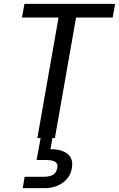

<svg xmlns="http://www.w3.org/2000/svg" viewBox="-20 -717 618 997"><path d="M107 -697H578L565 -626H375L265 0H252L242 58Q299 57 330.5 82Q362 107 353 157Q345 204 305.5 232Q266 260 213 260H98L108 201H205Q237 201 254.5 191Q272 181 277 157Q282 134 267.5 124Q253 114 221 114H170L191 0H174L284 -626H94Z"/></svg>

Font: SVN-Poppins
Style: Italic
Weight: 400
Italic angle: -10°
Designer: Ninad Kale (Devanagari), Jonny Pinhorn (Latin)
Foundry: Indian Type Foundry
Version: Version 3.002 2017; ttfautohint (v1.8.3)